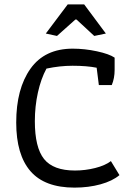

<svg xmlns="http://www.w3.org/2000/svg" viewBox="-20 -848 607 876"><path d="M189 -695 289 -828H364L463 -695L410 -684L329 -759H324L240 -684ZM54 -289Q54 -443 119 -534.5Q184 -626 312 -626Q366 -626 422 -614Q478 -602 503 -585V-529Q503 -491 490 -460H431L421 -539Q376 -548 311 -548Q253 -548 192 -535Q167 -489 153 -426Q139 -363 139 -295Q139 -175 181 -122.5Q223 -70 322 -70Q369 -70 414.5 -81.5Q460 -93 486 -113L525 -49Q493 -22 438.5 -7Q384 8 320 8Q184 8 119 -67Q54 -142 54 -289Z"/></svg>

Font: Athiti Medium
Style: Regular
Weight: 500
Designer: CadsonDemak Team
Foundry: CadsonDemak
Version: Version 1.033